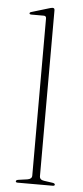

<svg xmlns="http://www.w3.org/2000/svg" viewBox="-53 -754 339 785"><g transform="rotate(5 116.5 -362.0)"><path d="M139 -715.5V-34.5Q139 -19.5 157.5 -17L192.5 -12Q202.5 -10.5 202.5 -5Q202.5 0 194 0H50.5Q42.5 0 42.5 -5Q42.5 -10.5 53.5 -12L89 -17Q107.5 -20 107.5 -34V-679Q107.5 -689.5 97.5 -689.5H47Q38.5 -689.5 38.5 -694Q38.5 -698.5 47 -700.5L115 -721Q125.5 -724.5 131 -724.5Q139 -724.5 139 -715.5Z"/></g></svg>

Font: Fraunces 72pt Thin
Style: Regular
Weight: 100
Version: Version 1.000;[b76b70a41]